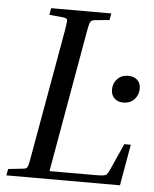

<svg xmlns="http://www.w3.org/2000/svg" viewBox="-50 -723 616 766"><g transform="rotate(5 257.5 -340.0)"><path d="M488 -165 459 0H4L9 -26L65 -32Q76 -33 80.5 -35.5Q85 -38 88 -47.5Q91 -57 95 -81L187 -599Q193 -634 191 -640Q189 -646 173 -648L119 -653L124 -680H365L360 -653L304 -648Q294 -647 289 -644Q284 -641 281 -631.5Q278 -622 274 -599L174 -32H355Q379 -32 389 -33.5Q399 -35 404 -40.5Q409 -46 414 -58L462 -165ZM443 -330Q421 -330 407.5 -343Q394 -356 394 -378Q394 -403 410.5 -420.5Q427 -438 454 -438Q477 -438 490.5 -425.5Q504 -413 504 -391Q504 -366 487.5 -348Q471 -330 443 -330Z"/></g></svg>

Font: Inria Serif
Style: Italic
Weight: 400
Italic angle: -10°
Designer: Black Foundry Team
Foundry: Black Foundry
Version: Version 1.000; ttfautohint (v1.8.3)